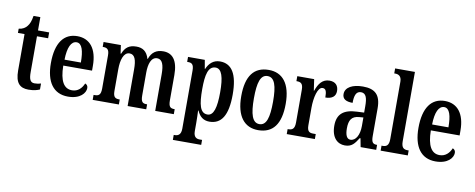

<svg xmlns="http://www.w3.org/2000/svg" viewBox="-78 -1138 4328 1748"><g transform="rotate(10 2086.5 -264.0)"><path d="M199 10C249 10 285 -1 303 -10V-65C285 -59 266 -56 244 -56C205 -56 192 -84 192 -151V-482H295V-536H192V-659H129C121 -608 109 -582 93 -562C77 -541 53 -525 16 -521V-482H77V-146C77 -30 120 10 199 10Z M564 10C677 10 725 -51 725 -97C725 -118 713 -130 699 -135C680 -90 646 -53 591 -53C516 -53 476 -118 474 -261H740V-305C740 -463 670 -547 555 -547C431 -547 359 -452 359 -264C359 -90 429 10 564 10ZM627 -316H476C478 -429 507 -491 558 -491C608 -491 627 -422 627 -316Z M792 0H1034V-46H1032C996 -46 973 -54 973 -113V-316C973 -400 995 -475 1050 -475C1099 -475 1115 -425 1115 -339V0H1287V-46H1283C1248 -46 1229 -55 1229 -118V-329C1229 -407 1249 -475 1305 -475C1353 -475 1370 -425 1370 -339V0H1542V-46H1540C1504 -46 1485 -55 1485 -118V-352C1485 -488 1434 -547 1349 -547C1287 -547 1244 -520 1221 -454H1218C1198 -523 1157 -547 1101 -547C1034 -547 998 -520 974 -459H969L958 -536H798V-491H800C836 -491 859 -482 859 -423V-117C859 -55 837 -46 801 -46H792Z M1574 232H1836V186H1814C1789 186 1757 178 1757 119V42C1757 -3 1755 -41 1754 -71H1758C1780 -20 1815 11 1872 11C1982 11 2039 -75 2039 -268C2039 -461 1981 -546 1874 -546C1812 -546 1774 -508 1751 -455H1748L1734 -536H1579V-490H1587C1619 -490 1641 -481 1641 -421V117C1641 177 1609 186 1583 186H1574ZM1843 -50C1775 -50 1757 -128 1757 -270C1757 -403 1775 -484 1844 -484C1901 -484 1923 -408 1923 -270C1923 -128 1901 -50 1843 -50Z M2322 10C2458 10 2529 -81 2529 -269C2529 -457 2451 -547 2325 -547C2189 -547 2118 -457 2118 -269C2118 -81 2196 10 2322 10ZM2324 -46C2259 -46 2235 -123 2235 -269C2235 -415 2258 -490 2323 -490C2389 -490 2412 -415 2412 -269C2412 -123 2390 -46 2324 -46Z M2586 0H2846V-46H2823C2790 -46 2766 -54 2766 -113V-276C2766 -366 2789 -470 2835 -470C2866 -470 2874 -444 2874 -389C2936 -389 2969 -416 2969 -465C2969 -513 2943 -547 2886 -547C2821 -547 2787 -500 2763 -432H2760L2745 -536H2589V-490H2592C2627 -490 2651 -481 2651 -422V-118C2651 -55 2625 -46 2589 -46H2586Z M3124 10C3188 10 3212 -24 3247 -79H3254L3269 0H3413V-46H3410C3373 -46 3360 -62 3360 -118V-375C3360 -501 3305 -547 3195 -547C3101 -547 3032 -513 3032 -449C3032 -405 3063 -384 3127 -384C3127 -451 3141 -493 3186 -493C3234 -493 3246 -448 3246 -373V-315L3180 -312C3058 -307 2999 -259 2999 -151C2999 -41 3055 10 3124 10ZM3165 -50C3131 -50 3116 -87 3116 -146C3116 -222 3139 -262 3209 -267L3247 -270V-191C3247 -109 3215 -50 3165 -50Z M3454 0H3705V-46H3696C3660 -46 3637 -59 3637 -119V-760H3454V-714H3464C3488 -714 3522 -705 3522 -649V-119C3522 -59 3499 -46 3464 -46H3454Z M3962 10C4075 10 4123 -51 4123 -97C4123 -118 4111 -130 4097 -135C4078 -90 4044 -53 3989 -53C3914 -53 3874 -118 3872 -261H4138V-305C4138 -463 4068 -547 3953 -547C3829 -547 3757 -452 3757 -264C3757 -90 3827 10 3962 10ZM4025 -316H3874C3876 -429 3905 -491 3956 -491C4006 -491 4025 -422 4025 -316Z"/></g></svg>

Font: Noto Serif Hebrew ExtraCondensed SemiBold
Style: Regular
Weight: 600
Width: 2
Designer: Monotype Design Team
Foundry: Monotype Imaging Inc.
Version: Version 2.004